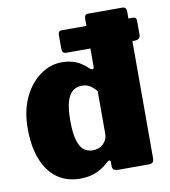

<svg xmlns="http://www.w3.org/2000/svg" viewBox="-84 -814 793 896"><g transform="rotate(-10 313.0 -366.0)"><path d="M613 -604Q613 -580 584 -580H264Q251 -580 246.5 -585.5Q242 -591 242 -602V-667Q242 -687 258 -687H597Q613 -687 613 -669ZM403 0Q393 0 385.5 -5Q378 -10 378 -23V-42Q378 -49 373 -50Q368 -51 363 -46Q344 -28 323.5 -15.5Q303 -3 278.5 3.5Q254 10 223 10Q164 10 119 -20.5Q74 -51 48.5 -112Q23 -173 23 -263Q23 -347 52.5 -409Q82 -471 130 -505.5Q178 -540 233 -540Q267 -540 296.5 -529Q326 -518 357 -488Q365 -482 370.5 -483Q376 -484 376 -496V-721Q376 -742 394 -742H556Q575 -742 575 -719V-25Q575 -12 569.5 -6Q564 0 548 0H403ZM375 -378Q359 -397 343.5 -406.5Q328 -416 305 -416Q282 -416 263.5 -402Q245 -388 235 -355Q225 -322 225 -264Q225 -207 234.5 -173Q244 -139 262 -124.5Q280 -110 305 -110Q325 -110 340.5 -118.5Q356 -127 365.5 -142Q375 -157 375 -176V-378Z"/></g></svg>

Font: Libre Franklin Thin Black
Style: Regular
Weight: 900
Version: Version 3.000